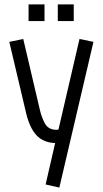

<svg xmlns="http://www.w3.org/2000/svg" viewBox="-20 -636 464 867"><path d="M85 -460 160 -140Q168 -106 182.5 -79Q197 -52 230 -50Q233 -50 236.5 -50Q240 -50 244 -51L339 -460L402 -447L248 211L186 197L229 10Q176 8 145 -25Q114 -58 98 -125L22 -447ZM181 -616V-541H109V-616ZM313 -616V-541H241V-616Z"/></svg>

Font: Aubrey
Style: Regular
Weight: 400
Designer: Gayaneh Bagdasaryan
Foundry: Cyreal.org
Version: Version 1.102; ttfautohint (v1.8.3)